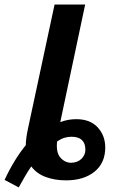

<svg xmlns="http://www.w3.org/2000/svg" viewBox="-87 -780 509 841"><path d="M163 -160Q182 -173 197 -177Q212 -181 226 -181Q287 -181 287 -124Q287 -102 270.5 -85Q254 -68 225 -67Q198 -67 178 -89Q158 -111 163 -160ZM50 -51Q74 -19 114 -4.5Q154 10 202 10Q280 10 327 -28Q374 -66 374 -134Q374 -186 341 -222Q308 -258 247 -258Q210 -258 177 -245L286 -760H152L35 -214Q26 -171 26 -144Q2 -115 -21.5 -77Q-45 -39 -67 8L-5 41Q10 14 23 -8.5Q36 -31 50 -51Z"/></svg>

Font: Noto Sans UI Condensed ExtraBold
Style: Italic
Weight: 800
Width: 3
Designer: Monotype Design Team
Foundry: Monotype Imaging Inc.
Version: 1.001